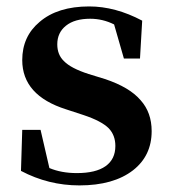

<svg xmlns="http://www.w3.org/2000/svg" viewBox="-20 -558 525 594"><path d="M225.6 15.6Q129.9 15.6 44.9 -29.3L48.8 -156.2H105.5L132.8 -38.1Q169.9 -22.5 217.8 -22.5Q276.4 -22.5 306.6 -43.9Q336.9 -65.4 336.9 -106.4Q336.9 -139.6 316.4 -161.1Q293.9 -183.6 238.3 -202.1L184.6 -219.7Q48.8 -262.7 48.8 -372.1Q48.8 -445.3 102.5 -490.2Q158.2 -538.1 255.9 -538.1Q336.9 -538.1 419.9 -494.1L413.1 -377H363.3L333 -482.4Q297.9 -500 258.8 -500Q210.9 -500 184.1 -478.5Q157.2 -457 157.2 -420.9Q157.2 -388.7 177.7 -369.1Q199.2 -346.7 253.9 -329.1L304.7 -313.5Q380.9 -288.1 415 -248Q449.2 -210 449.2 -152.3Q449.2 -76.2 391.6 -31.2Q331.1 15.6 225.6 15.6Z"/></svg>

Font: Bpmf GenRyu Min B
Style: B
Weight: 700
Foundry: But Ko
Version: Version 1.320